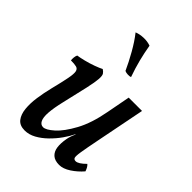

<svg xmlns="http://www.w3.org/2000/svg" viewBox="-209 -815 926 926"><g transform="rotate(45 254.0 -352.0)"><path d="M128 9Q94 9 77.5 -12Q61 -33 57.5 -67.5Q54 -102 60 -143.5Q66 -185 76 -225Q91 -285 97.5 -318.5Q104 -352 101 -366.5Q98 -381 85 -384.5Q72 -388 47 -388Q46 -397 47 -407.5Q48 -418 52 -426Q67 -428 93.5 -434.5Q120 -441 146 -450.5Q172 -460 185 -467Q196 -460 201.5 -451.5Q207 -443 205.5 -420Q204 -397 193.5 -349.5Q183 -302 163 -218Q151 -168 148.5 -133.5Q146 -99 154.5 -82Q163 -65 180 -65Q199 -65 232 -94.5Q265 -124 298 -184.5Q331 -245 348 -337L371 -458H462L413 -210Q399 -140 394 -108Q389 -76 392.5 -68Q396 -60 407 -60Q425 -60 456 -91Q463 -85 467.5 -76.5Q472 -68 475 -59Q451 -31 420.5 -11Q390 9 363 9Q333 9 317 -5.5Q301 -20 297.5 -45Q294 -70 300 -103Q302 -115 306 -127Q310 -139 316 -151H314Q302 -126 282.5 -98.5Q263 -71 238 -46.5Q213 -22 185 -6.5Q157 9 128 9ZM265 -706Q272 -664 282.5 -622.5Q293 -581 309 -536Q302 -533 289.5 -533.5Q277 -534 269 -538Q251 -578 225 -624Q199 -670 172 -704Q192 -712 217.5 -713Q243 -714 265 -706Z"/></g></svg>

Font: Vollkorn
Style: Italic
Weight: 400
Italic angle: -11°
Designer: Friedrich Althausen
Foundry: Friedrich Althausen
Version: Version 5.001